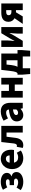

<svg xmlns="http://www.w3.org/2000/svg" viewBox="2116 -2740 820 5093"><g transform="rotate(-90 2526.5 -193.0)"><path d="M252 14C380 14 510 -47 510 -163C510 -238 469 -279 398 -296V-301C462 -320 488 -373 488 -419C488 -533 374 -583 250 -583C174 -583 103 -566 40 -525L105 -411C149 -438 190 -447 238 -447C291 -447 318 -429 318 -399C318 -366 294 -348 246 -348H163V-232H255C310 -232 336 -217 336 -181C336 -143 292 -122 234 -122C196 -122 145 -134 99 -165L30 -53C105 0 175 14 252 14Z M877 14C944 14 1022 -9 1081 -51L1022 -158C981 -134 943 -122 902 -122C830 -122 776 -154 760 -232H1094C1098 -245 1102 -277 1102 -308C1102 -464 1022 -583 858 -583C720 -583 588 -469 588 -284C588 -96 714 14 877 14ZM757 -348C769 -416 812 -447 861 -447C926 -447 951 -405 951 -348Z M1220 14C1333 14 1397 -58 1416 -185C1428 -265 1437 -349 1447 -430H1557V0H1735V-569H1306C1293 -458 1282 -345 1268 -235C1260 -176 1238 -154 1208 -154C1197 -154 1188 -157 1179 -159L1150 1C1172 9 1193 14 1220 14Z M2022 14C2085 14 2138 -15 2185 -57H2189L2202 0H2347V-323C2347 -501 2264 -583 2117 -583C2028 -583 1947 -553 1872 -508L1934 -391C1991 -423 2038 -441 2083 -441C2141 -441 2165 -414 2169 -368C1947 -344 1853 -279 1853 -159C1853 -64 1917 14 2022 14ZM2083 -124C2046 -124 2022 -140 2022 -173C2022 -213 2058 -245 2169 -260V-169C2143 -141 2119 -124 2083 -124Z M2484 0H2661V-212H2832V0H3010V-569H2832V-367H2661V-569H2484Z M3361 -430H3475V-139H3302C3324 -180 3340 -235 3348 -305ZM3653 -139V-569H3220L3194 -346C3175 -188 3156 -154 3129 -139H3092V-22L3110 197H3263V0H3575V197H3728L3745 -22V-139Z M3829 0H3990L4130 -230C4148 -262 4176 -315 4195 -349H4199C4192 -279 4183 -204 4183 -148V0H4355V-569H4193L4054 -339C4037 -306 4007 -254 3989 -220H3985C3992 -289 4001 -365 4001 -421V-569H3829Z M4804 -301H4756C4698 -301 4670 -330 4670 -373C4670 -417 4698 -439 4756 -439H4804ZM4734 -569C4602 -569 4495 -522 4495 -378C4495 -300 4535 -249 4590 -218L4440 0H4638L4747 -180H4804V0H4982V-569Z"/></g></svg>

Font: Noto Sans CJK JP Black
Style: Regular
Weight: 900
Designer: Ryoko NISHIZUKA (kana & ideographs); Paul D. Hunt (Latin, Greek & Cyrillic); Wenlong ZHANG (bopomofo); Sandoll Communica
Foundry: Adobe Systems Incorporated
Version: Version 1.004;PS 1.004;hotconv 1.0.82;makeotf.lib2.5.63406